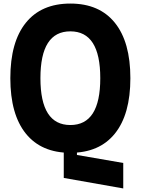

<svg xmlns="http://www.w3.org/2000/svg" viewBox="-20 -839 790 1078"><path d="M338 160V-10H412V31L672 76V219ZM375 19Q212 19 125 -89Q38 -197 38 -400Q38 -603 125 -711Q212 -819 375 -819Q538 -819 625 -711Q712 -603 712 -400Q712 -197 625 -89Q538 19 375 19ZM375 -137Q459 -137 501 -202.5Q543 -268 543 -400Q543 -532 501 -597.5Q459 -663 375 -663Q291 -663 249 -597.5Q207 -532 207 -400Q207 -268 249 -202.5Q291 -137 375 -137Z"/></svg>

Font: Martian Mono SemiExpanded SemiExpanded
Style: Bold
Weight: 700
Width: 6
Monospace: yes
Version: Version 1.000